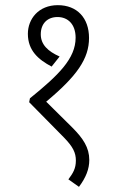

<svg xmlns="http://www.w3.org/2000/svg" viewBox="-20 -652 451 744"><path d="M204 -632C129 -632 88 -578 88 -521C88 -456 129 -421 180 -394L211 -433C166 -453 138 -479 138 -519C138 -560 163 -586 203 -586C243 -586 273 -558 273 -506C273 -425 207 -361 96 -271L93 -256L228 -119C263 -83 274 -60 274 -30C274 1 263 19 245 43L286 72C313 36 326 3 326 -32C326 -80 302 -116 260 -158L159 -258C279 -358 325 -425 325 -505C325 -582 279 -632 204 -632Z"/></svg>

Font: Noto Sans Devanagari UI ExtraCondensed Light
Style: Regular
Weight: 300
Width: 2
Designer: Jelle Bosma - Monotype Design Team
Foundry: Monotype Imaging Inc.
Version: Version 2.004